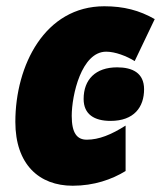

<svg xmlns="http://www.w3.org/2000/svg" viewBox="-20 -583 514 613"><path d="M212 10C280 10 337 -10 381 -37V-182C335 -153 296 -137 257 -137C226 -137 209 -158 209 -213C209 -279 240 -418 319 -418C348 -418 384 -404 410 -388L474 -522C425 -550 375 -563 313 -563C123 -563 29 -374 29 -194C29 -58 105 10 212 10ZM333 -197C408 -197 440 -241 440 -298C440 -350 403 -368 354 -368C285 -368 247 -329 247 -267C247 -218 281 -197 333 -197Z"/></svg>

Font: Noto Sans UI SemiCondensed Black
Style: Italic
Weight: 900
Width: 4
Italic angle: -372°
Designer: Monotype Design Team
Foundry: Monotype Imaging Inc.
Version: Version 1.901